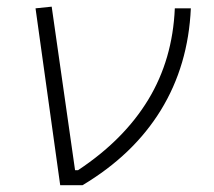

<svg xmlns="http://www.w3.org/2000/svg" viewBox="-20 -542 626 562"><path d="M156.2 0 84 -517.6 131.3 -522.5 199.7 -43.9H208.5Q342.8 -132.8 414.1 -250.5Q485.4 -368.2 491.7 -517.6H538.6Q531.2 -350.6 450.9 -219.7Q370.6 -88.9 221.7 0Z"/></svg>

Font: Cascadia Code NF ExtraLight
Style: Italic
Weight: 200
Italic angle: -10°
Monospace: yes
Designer: Aaron Bell
Foundry: Saja Typeworks
Version: Version 2404.023; ttfautohint (v1.8.4)